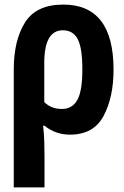

<svg xmlns="http://www.w3.org/2000/svg" viewBox="-20 -577 540 837"><path d="M40 240H174V104Q174 76 173 42Q172 8 168 -29H174Q222 10 285 10Q388 10 431.5 -71.5Q475 -153 475 -273Q475 -557 256 -557Q138 -557 89 -479Q40 -401 40 -274ZM250 -102Q203 -102 173 -132V-303Q173 -445 254 -445Q298 -445 318.5 -407Q339 -369 339 -275Q339 -180 317 -141Q295 -102 250 -102Z"/></svg>

Font: Noto Sans Mono Condensed Extra
Style: Regular
Weight: 800
Width: 3
Designer: Monotype Design Team
Foundry: Monotype Imaging Inc.
Version: Version 1.900